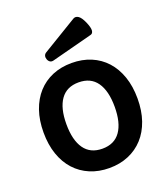

<svg xmlns="http://www.w3.org/2000/svg" viewBox="-149 -918 898 1033"><g transform="rotate(-20 300.0 -402.0)"><path d="M299.8 -479.5Q231 -479.5 196.3 -430.4Q161.6 -381.3 161.6 -290Q161.6 -198.7 196.3 -149.4Q231 -100.1 299.8 -100.1Q368.7 -100.1 403.3 -149.4Q438 -198.7 438 -290Q438 -381.3 403.3 -430.4Q368.7 -479.5 299.8 -479.5ZM299.8 -590.3Q360.4 -590.3 409.9 -569.6Q459.5 -548.8 494.9 -509.8Q530.3 -470.7 549.6 -415Q568.8 -359.4 568.8 -290Q568.8 -220.2 549.6 -164.6Q530.3 -108.9 494.9 -70.1Q459.5 -31.2 409.9 -10.3Q360.4 10.7 299.8 10.7Q239.3 10.7 189.7 -10.3Q140.1 -31.2 104.7 -70.1Q69.3 -108.9 50 -164.6Q30.8 -220.2 30.8 -290Q30.8 -359.4 50 -415Q69.3 -470.7 104.7 -509.8Q140.1 -548.8 189.7 -569.6Q239.3 -590.3 299.8 -590.3ZM391.6 -811.5Q405.3 -819.3 420.4 -809.8Q435.5 -800.3 450.2 -767.1Q464.8 -733.4 463.1 -717Q461.4 -700.7 448.7 -697.3L214.4 -636.2Q202.6 -632.8 193.8 -638.4Q185.1 -644 181.2 -655.3Q177.2 -666 179.9 -675.5Q182.6 -685.1 192.4 -690.9Z"/></g></svg>

Font: Courier Prime
Style: Bold
Weight: 700
Monospace: yes
Designer: Alan Dague-Greene
Foundry: Quote-Unquote Apps
Version: Version 1.202